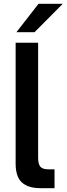

<svg xmlns="http://www.w3.org/2000/svg" viewBox="-20 -987 349 1007"><path d="M193 0Q128 0 95 -30Q62 -60 62 -129V-763H180V-160Q180 -127 191.5 -113Q203 -99 233 -99H266V0ZM161 -818H66L182 -967H309Z"/></svg>

Font: Open Sauce One SemiBold
Style: Regular
Weight: 600
Designer: Alfredo Marco Pradil
Foundry: Creative Sauce Fz LLC
Version: Version 1.477